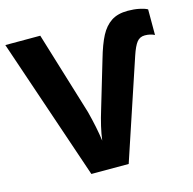

<svg xmlns="http://www.w3.org/2000/svg" viewBox="-105 -827 939 934"><g transform="rotate(-15 364.0 -360.5)"><path d="M597 -501 430 0H242L0 -714H176L304 -295Q326 -210 335 -143Q343 -207 370 -294L439 -526Q459 -596 480.5 -637Q502 -678 534.5 -699.5Q567 -721 618 -721Q649 -721 675.5 -715.5Q702 -710 716 -702V-573Q694 -584 667 -584Q642 -584 627 -565Q612 -546 597 -501Z"/></g></svg>

Font: Noto Sans UI ExtraBold
Style: Regular
Weight: 800
Designer: Monotype Design Team
Foundry: Monotype Imaging Inc.
Version: Version 1.001